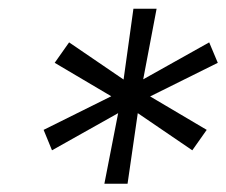

<svg xmlns="http://www.w3.org/2000/svg" viewBox="-20 -748 529 449"><path d="M224.1 -318.4 256.3 -483.4 101.6 -396.5 82 -444.3 240.2 -522.9 107.9 -601.1 141.6 -648.9 269 -562 292 -727.5H346.2L314.9 -562.5L469.2 -648.9L489.3 -601.1L331.1 -522.5L463.4 -444.3L429.7 -396.5L302.2 -483.4L278.3 -318.4Z"/></svg>

Font: Inter 20pt Light
Style: Italic
Weight: 300
Italic angle: -9.3988°
Version: Version 4.001;git-66647c0bb